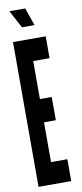

<svg xmlns="http://www.w3.org/2000/svg" viewBox="-99 -925 412 960"><g transform="rotate(-10 107.0 -445.0)"><path d="M24 -890 72 -800H136L104 -890ZM15 0H181V-111H98V-313H158V-431H98V-624H181V-735H15Z"/></g></svg>

Font: League Gothic Condensed
Style: Regular
Weight: 400
Width: 3
Designer: Tyler Finck
Foundry: The League of Moveable Type
Version: Version 1.001;PS 001.001;hotconv 1.0.56;makeotf.lib2.0.21325